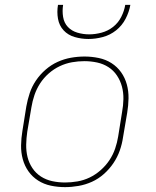

<svg xmlns="http://www.w3.org/2000/svg" viewBox="-20 -760 640 788"><path d="M247 8Q217 8 188.5 2Q160 -4 136.5 -19Q113 -34 97 -56.5Q81 -79 73.5 -106.5Q66 -134 66.5 -163.5Q67 -193 72 -223L88 -323Q93 -351 102 -378Q111 -405 127.5 -429.5Q144 -454 167 -474Q190 -494 216.5 -506Q243 -518 271 -523Q299 -528 327 -528Q356 -528 385 -522Q414 -516 437.5 -501Q461 -486 477 -463.5Q493 -441 500.5 -413.5Q508 -386 507.5 -356.5Q507 -327 502 -297L485 -197Q481 -169 471.5 -142Q462 -115 445.5 -90.5Q429 -66 406.5 -46Q384 -26 357.5 -14Q331 -2 302.5 3Q274 8 247 8ZM247 -11Q272 -11 298 -15.5Q324 -20 348 -31.5Q372 -43 393 -61.5Q414 -80 429 -102.5Q444 -125 452.5 -150Q461 -175 465 -200L481 -300Q486 -327 486.5 -353.5Q487 -380 480.5 -404.5Q474 -429 460 -450Q446 -471 425 -484.5Q404 -498 378.5 -503.5Q353 -509 326 -509Q301 -509 275.5 -504.5Q250 -500 225.5 -488.5Q201 -477 180 -458.5Q159 -440 144.5 -417.5Q130 -395 121.5 -370Q113 -345 109 -320L92 -220Q88 -193 87.5 -166.5Q87 -140 93 -115.5Q99 -91 113 -70Q127 -49 148 -35.5Q169 -22 194.5 -16.5Q220 -11 247 -11ZM343 -600Q314 -600 286.5 -608Q259 -616 241 -635.5Q223 -655 218 -683Q213 -711 218 -740H239Q235 -715 239 -690.5Q243 -666 258.5 -649.5Q274 -633 297.5 -626Q321 -619 346 -619Q371 -619 397 -626Q423 -633 444 -649.5Q465 -666 477.5 -690.5Q490 -715 494 -740H515Q510 -711 495.5 -683Q481 -655 456.5 -635.5Q432 -616 402 -608Q372 -600 343 -600Z"/></svg>

Font: Iosevka SS04 Thin Extended
Style: Italic
Weight: 100
Width: 7
Italic angle: -9°
Monospace: yes
Designer: Belleve Invis
Foundry: Belleve Invis
Version: Version 19.0.0; ttfautohint (v1.8.4)